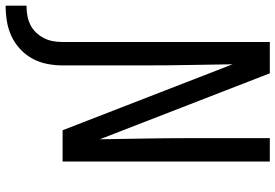

<svg xmlns="http://www.w3.org/2000/svg" viewBox="-209 -607 977 681"><g transform="rotate(90 279.5 -266.5)"><path d="M-41 202V128Q-23 128 -6 125Q11 122 26.5 114.5Q42 107 54 94.5Q66 82 74 66.5Q82 51 85 34Q88 17 88 0V-735H199L433 -132Q432 -209 430.5 -286.5Q429 -364 429 -441V-735H512V0H401L167 -603Q168 -526 169.5 -448.5Q171 -371 171 -294V0Q171 28 165.5 55.5Q160 83 147 107Q134 131 113 150.5Q92 170 67 181.5Q42 193 14.5 197.5Q-13 202 -41 202Z"/></g></svg>

Font: Iosevka Meiseki Sans
Style: Regular
Weight: 400
Monospace: yes
Designer: Belleve Invis
Foundry: Belleve Invis
Version: Version 11.2.6; ttfautohint (v1.8.4)